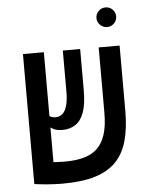

<svg xmlns="http://www.w3.org/2000/svg" viewBox="-54 -808 694 862"><g transform="rotate(-5 293.0 -376.5)"><path d="M193.8 9.3Q159.7 9.3 124 6.3Q88.4 3.4 66.9 0L89.4 -98.1Q92.8 -96.7 106 -95.2Q119.1 -93.8 137.9 -92Q156.7 -90.3 176.3 -89.4Q195.8 -88.4 211.4 -88.4Q260.3 -88.4 297.1 -98.4Q334 -108.4 358.4 -131.6Q382.8 -154.8 395.3 -194.1Q407.7 -233.4 407.7 -292V-585.9H502V-291.5Q502 -214.4 486.3 -157.7Q470.7 -101.1 435.1 -64Q399.4 -26.9 340.3 -8.8Q281.2 9.3 193.8 9.3ZM160.6 0.5 66.4 -0.5V-585.9H160.6ZM213.9 -231Q187 -231 170.2 -240.7Q153.3 -250.5 139.2 -262.7L156.2 -301.3Q163.1 -295.4 170.7 -293Q178.2 -290.5 189 -290.5Q204.6 -290.5 217.5 -300.5Q230.5 -310.5 238.3 -335.2Q246.1 -359.9 246.1 -403.3V-585.9H324.2V-399.9Q324.2 -336.9 310.5 -300Q296.9 -263.2 272 -247.1Q247.1 -231 213.9 -231ZM453.6 -673.8Q435.5 -673.8 422.4 -686.8Q409.2 -699.7 409.2 -717.8Q409.2 -736.3 422.4 -749.3Q435.5 -762.2 453.6 -762.2Q472.2 -762.2 485.1 -749.3Q498 -736.3 498 -717.8Q498 -699.7 485.1 -686.8Q472.2 -673.8 453.6 -673.8Z"/></g></svg>

Font: Cascadia Mono
Style: Regular
Weight: 400
Monospace: yes
Designer: Aaron Bell
Foundry: Saja Typeworks
Version: Version 2404.023